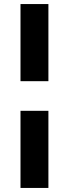

<svg xmlns="http://www.w3.org/2000/svg" viewBox="-20 -796 340 946"><path d="M81 -396V-776H218.5V-396ZM81 130V-250H218.5V130Z"/></svg>

Font: Marine Company Thin
Style: Regular
Weight: 100
Designer: Rodrigo Fuenzalida
Foundry: fragTYPE
Version: Version 1.000